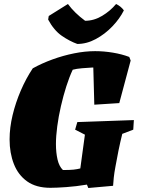

<svg xmlns="http://www.w3.org/2000/svg" viewBox="-20 -928 714 961"><path d="M422 13 415 -4Q361 5 311.5 8.5Q262 12 232 12Q161 12 116 -20Q71 -52 49.5 -107Q28 -162 28 -230Q28 -289 43 -351.5Q58 -414 84 -474.5Q110 -535 144 -586Q189 -611 242.5 -630.5Q296 -650 351 -661Q406 -672 456 -672Q500 -672 545 -664.5Q590 -657 627 -643L634 -625L577 -412L452 -404L447 -590H442Q420 -589 391 -586.5Q362 -584 344 -579Q327 -543 312 -496Q297 -449 285 -397Q273 -345 266.5 -295.5Q260 -246 260 -207Q260 -164 268 -129.5Q276 -95 295 -77Q330 -77 348.5 -79Q367 -81 382 -85L405 -254L356 -279L367 -317Q438 -319 509 -322Q580 -325 650 -327L647 -279L592 -258Q582 -218 573 -174Q564 -130 558 -95Q552 -63 549.5 -39.5Q547 -16 546 2ZM367 -708Q328 -722 289 -749Q250 -776 221 -830L224 -848L320 -908Q353 -863 406 -824Q450 -824 491 -848.5Q532 -873 561 -908Q586 -896 600 -876Q579 -834 542 -795.5Q505 -757 459.5 -732.5Q414 -708 367 -708Z"/></svg>

Font: Labrada Black
Style: Italic
Weight: 900
Italic angle: -7°
Designer: Mercedes Jáuregui
Foundry: Omnibus-Type Team
Version: Version 1.000; ttfautohint (v1.8.4.7-5d5b)